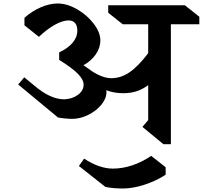

<svg xmlns="http://www.w3.org/2000/svg" viewBox="-20 -816 1162 1100"><path d="M959 -677V10H916L796 -89L829 -128V-328Q796 -304 762 -293Q728 -282 685 -282Q634 -282 589 -299L590 -289Q590 -252 561 -216.5Q532 -181 486 -158Q440 -135 393 -135Q375 -135 350.5 -137.5Q326 -140 312 -143L84 -332L119 -373L175 -327Q268 -247 348 -247Q395 -249 427 -273Q459 -297 459 -331Q459 -360 426 -393.5Q393 -427 319 -473V-516Q369 -539 396 -571Q423 -603 423 -641Q423 -669 410 -684Q397 -699 373 -699Q339 -699 294 -674Q249 -649 203 -605L120 -671V-714Q164 -753 214.5 -774.5Q265 -796 310 -796Q364 -796 421.5 -763Q479 -730 517 -680Q555 -630 555 -584Q555 -543 529 -505Q503 -467 458 -442Q474 -432 507 -408Q569 -368 618 -368Q672 -368 721.5 -401.5Q771 -435 829 -511V-677H683L600 -743V-786H1039L1122 -720V-677ZM846 77 929 142V185Q874 221 807 242.5Q740 264 684 264Q629 264 584 255L432 135L462 93Q550 150 626 150Q682 150 738.5 131Q795 112 846 77Z"/></svg>

Font: InknutAntiqua
Style: Medium
Weight: 500
Designer: Claus Eggers Srensen
Foundry: Claus Eggers Srensen
Version: Version 1.000; ttfautohint (v1.2) -l 7 -r 28 -G 50 -x 13 -D 